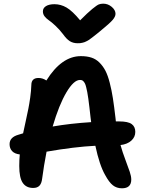

<svg xmlns="http://www.w3.org/2000/svg" viewBox="-20 -977 793 1047"><path d="M543 -957Q568.8 -957 589.4 -939.5Q609.9 -921.9 609.9 -901.9Q609.9 -886.7 594.7 -868.7Q579.6 -850.6 523.9 -805.2Q518.1 -800.3 506.1 -790.8Q494.1 -781.2 490 -778.1Q485.8 -774.9 476.8 -768.1Q467.8 -761.2 464.1 -759Q460.4 -756.8 453.1 -752.7Q445.8 -748.5 441.4 -747.3Q437 -746.1 430.4 -744.1Q423.8 -742.2 417.5 -741.7Q411.1 -741.2 403.8 -741.2Q378.9 -741.2 360.8 -752.4Q342.8 -763.7 324.2 -790Q304.2 -816.4 281.7 -837.2Q259.3 -857.9 245.8 -866.9Q232.4 -876 223.1 -887.9Q213.9 -899.9 213.9 -915Q213.9 -933.1 230.7 -943.6Q247.6 -954.1 276.9 -954.1Q311.5 -954.1 343 -935.8Q374.5 -917.5 417 -866.2Q458 -907.7 483.2 -928.2Q508.3 -948.7 518.8 -952.9Q529.3 -957 543 -957ZM645 49.8Q616.2 49.8 595.5 33.4Q574.7 17.1 553.2 -22.9Q522.5 -76.2 500 -182.1Q385.3 -176.3 233.9 -149.9Q218.8 -71.8 210 -3.9Q207 22.9 195.3 35.4Q183.6 47.9 161.1 47.9Q122.6 47.9 103.8 19.8Q85 -8.3 85 -71.8Q85 -105 87.9 -134.8Q59.6 -138.2 45.9 -153.1Q32.2 -168 32.2 -190.9Q32.2 -228.5 80.1 -242.2Q93.8 -247.1 106 -250Q110.4 -270.5 119.9 -314.5Q129.4 -358.4 134.5 -383.5Q139.6 -408.7 144.8 -445.3Q149.9 -481.9 150.9 -513.2Q150.9 -551.8 189.9 -551.8Q212.9 -551.8 232.9 -538.1Q315.9 -670.9 420.9 -670.9Q454.1 -670.9 478.8 -662.8Q503.4 -654.8 522.5 -635.7Q541.5 -616.7 554.7 -591.6Q567.9 -566.4 578.4 -525.6Q588.9 -484.9 595.7 -440.9Q602.5 -397 609.9 -333Q609.9 -326.7 611.8 -314.9H629.9Q678.2 -314.9 698 -300.5Q717.8 -286.1 717.8 -257.8Q717.8 -229.5 696 -210Q674.3 -190.4 637.2 -186Q647.9 -147.5 663.6 -106.2Q679.2 -64.9 687.5 -40.3Q695.8 -15.6 695.8 2Q695.8 49.8 645 49.8ZM416 -541Q382.3 -541 342 -473.1Q301.8 -405.3 267.1 -287.1Q362.3 -303.7 477.1 -311Q474.6 -330.6 474.1 -334Q470.2 -369.1 467.5 -392.1Q464.8 -415 461.7 -438.2Q458.5 -461.4 455.8 -474.9Q453.1 -488.3 450 -501.2Q446.8 -514.2 443.6 -520.8Q440.4 -527.3 436 -532.5Q431.6 -537.6 427 -539.3Q422.4 -541 416 -541Z"/></svg>

Font: Shantell Sans Bouncy
Style: Regular
Weight: 600
Designer: Stephen Nixon, Anya Danilova, Shantell Martin
Foundry: Arrow Type
Version: Version 1.006;[9816181b4]